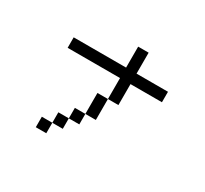

<svg xmlns="http://www.w3.org/2000/svg" viewBox="-153 -995 1305 1221"><g transform="rotate(30 500.0 -384.5)"><path d="M538.5 -769.2H615.4V-615.4H846.2V-538.5H615.4V-384.6H538.5V-538.5H153.8V-615.4H538.5ZM538.5 -384.6V-230.8H461.5V-384.6ZM461.5 -230.8V-153.8H384.6V-230.8ZM384.6 -153.8V-76.9H307.7V-153.8ZM307.7 -76.9V0H230.8V-76.9Z"/></g></svg>

Font: Mintsoda - Lime Green 13x16
Style: Regular
Weight: 400
Designer: Mintsoda-15
Version: Version 1.0